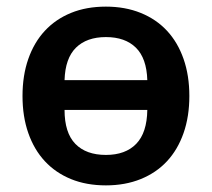

<svg xmlns="http://www.w3.org/2000/svg" viewBox="-20 -548 640 580"><path d="M300 12Q241 12 194.5 -7Q148 -26 115.5 -61Q83 -96 65.5 -146Q48 -196 48 -258Q48 -320 65.5 -370Q83 -420 115.5 -455Q148 -490 194.5 -509Q241 -528 300 -528Q358 -528 405 -509Q452 -490 484.5 -455Q517 -420 534.5 -370Q552 -320 552 -258Q552 -196 534.5 -146Q517 -96 484.5 -61Q452 -26 405 -7Q358 12 300 12ZM300 -80Q359 -80 391.5 -113.5Q424 -147 425 -216H175Q175 -147 207.5 -113.5Q240 -80 300 -80ZM300 -436Q242 -436 209.5 -404Q177 -372 175 -306H425Q423 -372 390.5 -404Q358 -436 300 -436Z"/></svg>

Font: IBM Plex Mono SmBld
Style: Regular
Weight: 600
Monospace: yes
Designer: Mike Abbink, Paul van der Laan, Pieter van Rosmalen
Foundry: Bold Monday
Version: Version 2.3